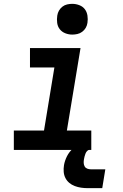

<svg xmlns="http://www.w3.org/2000/svg" viewBox="-20 -780 640 999"><path d="M52 0V-101H209L263 -429H136V-530H399L328 -101H455V0ZM356 -600Q337 -600 319.5 -607Q302 -614 291 -628Q280 -642 277.5 -661Q275 -680 278 -699Q280 -713 287 -725Q294 -737 305 -745.5Q316 -754 329.5 -757Q343 -760 356 -760Q375 -760 393 -753Q411 -746 421.5 -732Q432 -718 435 -699Q438 -680 435 -661Q433 -647 426 -635Q419 -623 407.5 -614.5Q396 -606 382.5 -603Q369 -600 356 -600ZM512 199H437Q419 199 402 196.5Q385 194 369 188Q353 182 340.5 171.5Q328 161 320.5 146.5Q313 132 311.5 114.5Q310 97 313 79Q317 56 328.5 33Q340 10 359.5 -7Q379 -24 403 -31Q427 -38 451 -38L445 0Q438 0 432.5 6.5Q427 13 424.5 20Q422 27 420 34Q418 41 417 48Q415 58 415.5 68Q416 78 420.5 86Q425 94 434 97.5Q443 101 453 101H528Z"/></svg>

Font: Iosevka Curly Slab ExObl
Style: Bold
Weight: 700
Width: 7
Italic angle: -9°
Monospace: yes
Designer: Belleve Invis
Foundry: Belleve Invis
Version: Version 11.0.0; ttfautohint (v1.8.3)